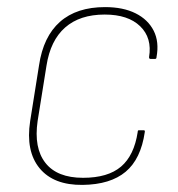

<svg xmlns="http://www.w3.org/2000/svg" viewBox="-20 -510 502 541"><path d="M213 11Q131 12 91.5 -36Q52 -84 65 -169L90 -326Q102 -407 149 -448.5Q196 -490 276 -490Q327 -490 362 -472.5Q397 -455 413 -423.5Q429 -392 421 -349Q421 -344 417 -344H404Q400 -344 400 -349Q409 -403 375 -436Q341 -469 275 -469Q205 -469 163.5 -432.5Q122 -396 111 -325L86 -169Q75 -93 108 -51Q141 -9 214 -9Q284 -9 321 -40.5Q358 -72 368 -138Q368 -143 371 -143H385Q389 -143 388 -138Q377 -62 334 -26Q291 10 213 11Z"/></svg>

Font: Sofia Sans Semi Condensed Thin
Style: Italic
Weight: 250
Italic angle: -9°
Version: Version 4.100